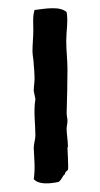

<svg xmlns="http://www.w3.org/2000/svg" viewBox="-20 -439 239 461"><path d="M61 -9C73 5 100 2 120 -2C128 -6 129 -16 136 -21C136 -26 140 -28 143 -31C145 -35 142 -76 142 -84C142 -86 144 -86 143 -89C143 -102 140 -116 140 -130C140 -136 142 -142 142 -149C142 -155 140 -161 140 -168C141 -202 142 -238 142 -272C142 -295 139 -318 139 -340C139 -364 144 -388 140 -410C123 -425 88 -418 63 -415C58 -400 60 -383 60 -366C60 -350 58 -333 58 -316C58 -306 61 -294 61 -284C62 -273 63 -262 63 -251C63 -241 61 -231 61 -221L65 -201C60 -171 65 -142 65 -114C65 -104 61 -94 61 -84C62 -59 65 -34 61 -9Z"/></svg>

Font: FuturaRener
Style: Regular
Weight: 400
Designer: BSozoo
Foundry: BSozoo
Version: Version 1.0